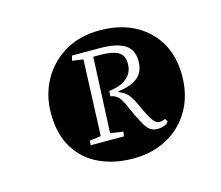

<svg xmlns="http://www.w3.org/2000/svg" viewBox="-61 -823 566 491"><g transform="rotate(-15 222.0 -577.5)"><path d="M237 -408Q187 -408 147.5 -426.5Q108 -445 85.5 -482Q63 -519 63 -574Q63 -622 84.5 -661Q106 -700 145 -723.5Q184 -747 238 -747Q316 -747 364 -702Q412 -657 412 -581Q412 -530 390 -491Q368 -452 328.5 -430Q289 -408 237 -408ZM317 -465Q325 -465 333.5 -468Q342 -471 346 -477L341 -485Q334 -481 325 -481Q317 -481 309 -491.5Q301 -502 287 -533Q277 -555 269 -565Q261 -575 244 -582V-584Q269 -587 284 -594.5Q299 -602 306.5 -614.5Q314 -627 314 -646Q314 -666 304.5 -678.5Q295 -691 275.5 -697Q256 -703 226 -703H153L150 -690L179 -686L171 -485L141 -481L140 -469H228L230 -481L196 -486L205 -686H223Q255 -686 270.5 -677.5Q286 -669 286 -646Q286 -624 271 -610Q256 -596 229 -592L222 -591L221 -577Q234 -575 242 -566.5Q250 -558 259 -536Q278 -493 288.5 -479Q299 -465 317 -465Z"/></g></svg>

Font: Literata ExtraLight
Style: Italic
Weight: 250
Italic angle: -2°
Designer: Latin by Veronika Burian and Jose Scaglione. Greek by Irene Vlachou. Cyrillic by Vera Evstafieva
Foundry: TypeTogether
Version: Version 3.002